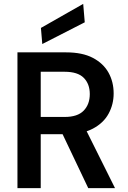

<svg xmlns="http://www.w3.org/2000/svg" viewBox="-20 -970 659 990"><path d="M70 0V-700H321Q405 -700 459 -671.5Q513 -643 539.5 -595.5Q566 -548 566 -488Q566 -432 540 -384Q514 -336 459.5 -307Q405 -278 319 -278H190V0ZM435 0 288 -309H419L573 0ZM190 -367H314Q380 -367 411.5 -399.5Q443 -432 443 -485Q443 -537 412 -568.5Q381 -600 313 -600H190ZM198 -743 191 -826 409 -950 417 -855Z"/></svg>

Font: DM Sans 18pt SemiBold
Style: Regular
Weight: 600
Designer: Colophon Foundry, Jonny Pinhorn
Foundry: Colophon Foundry
Version: Version 4.004;gftools[0.9.30]